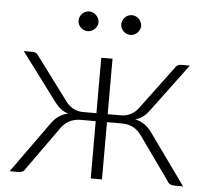

<svg xmlns="http://www.w3.org/2000/svg" viewBox="-50 -737 852 790"><g transform="rotate(5 376.0 -342.0)"><path d="M734.5 0H701Q688 0 680.5 -4Q673 -8 668.5 -17L543 -193.5Q528.5 -214.5 508 -225.2Q487.5 -236 462 -236H399.5V0.5H353V-236H290.5Q265 -236 244.5 -225.2Q224 -214.5 209.5 -193.5L83.5 -17Q79.5 -8 71.8 -4Q64 0 51 0H18L166.5 -207Q180.5 -227.5 197.2 -239.8Q214 -252 237.5 -257.5Q218.5 -263 204.8 -274.2Q191 -285.5 179.5 -301.5L33 -497.5H70Q86 -497.5 94 -483.5L226 -306.5Q238.5 -289 257.2 -279Q276 -269 297 -269H353V-498H399.5V-269H455Q476 -269 495 -279Q514 -289 526.5 -306.5L658.5 -483.5Q666.5 -497.5 682.5 -497.5H719L573 -301.5Q561.5 -285.5 547.8 -274.2Q534 -263 515 -257.5Q538.5 -252 555.2 -239.8Q572 -227.5 586 -207ZM329 -642Q329 -634 325.5 -626.8Q322 -619.5 316.2 -614Q310.5 -608.5 303 -605.2Q295.5 -602 287.5 -602Q279 -602 271.8 -605.2Q264.5 -608.5 258.8 -614Q253 -619.5 249.8 -626.8Q246.5 -634 246.5 -642Q246.5 -650.5 249.8 -658Q253 -665.5 258.8 -671.2Q264.5 -677 271.8 -680.2Q279 -683.5 287.5 -683.5Q295.5 -683.5 303 -680.2Q310.5 -677 316.2 -671.2Q322 -665.5 325.5 -658Q329 -650.5 329 -642ZM505 -642Q505 -634 501.5 -626.8Q498 -619.5 492.5 -614Q487 -608.5 479.5 -605.2Q472 -602 464 -602Q455.5 -602 448 -605.2Q440.5 -608.5 435 -614Q429.5 -619.5 426.2 -626.8Q423 -634 423 -642Q423 -659 435 -671.2Q447 -683.5 464 -683.5Q472 -683.5 479.5 -680.2Q487 -677 492.5 -671.2Q498 -665.5 501.5 -658Q505 -650.5 505 -642Z"/></g></svg>

Font: Lato 2
Style: Regular
Weight: 300
Designer: Lukasz Dziedzic with Adam Twardoch and Botio Nikoltchev
Foundry: tyPoland Lukasz Dziedzic
Version: Version 2.015; 2015-08-06; http://www.latofonts.com/